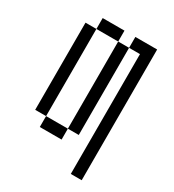

<svg xmlns="http://www.w3.org/2000/svg" viewBox="-181 -727 863 954"><g transform="rotate(30 250.0 -250.0)"><path d="M250 -562.5H125V-625H250ZM62.5 -562.5H125V-62.5H62.5ZM125 -62.5H250V0H125ZM250 -562.5H312.5V-62.5H250ZM312.5 -625H437.5V125H375V-562.5H312.5Z"/></g></svg>

Font: ChillBitmapSE 16px
Style: Regular
Weight: 400
Designer: Designed by Warren2060
Foundry: ChillType
Version: Version 1.000